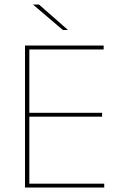

<svg xmlns="http://www.w3.org/2000/svg" viewBox="-20 -844 547 864"><path d="M92.5 0V-639H112V0ZM99 0V-17.5H449V0ZM102.5 -319V-336.5H439.5V-319ZM98 -621.5V-639H446.5V-621.5ZM155.5 -823.5 285.5 -709.5V-709H263L129.5 -822.5V-823.5Z"/></svg>

Font: Anek Telugu Thin
Style: Regular
Weight: 250
Version: Version 1.003